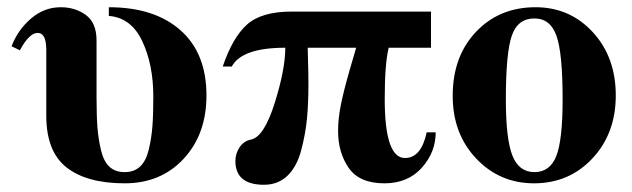

<svg xmlns="http://www.w3.org/2000/svg" viewBox="-20 -493 1747 531"><path d="M247 -381V-225Q247 -173 249.5 -140.5Q252 -108 259.5 -77Q267 -46 283 -31.5Q299 -17 325 -17Q351 -17 367.5 -32.5Q384 -48 391.5 -79.5Q399 -111 401.5 -143.5Q404 -176 404 -226Q404 -314 373.5 -379Q343 -444 281 -449V-473Q407 -473 479 -409.5Q551 -346 551 -229Q551 -122 488 -54Q425 14 325 14Q220 14 164 -30Q108 -74 108 -173V-355Q108 -402 84 -402Q61 -402 35 -354L12 -365Q29 -410 65.5 -441.5Q102 -473 148 -473Q188 -473 217.5 -451.5Q247 -430 247 -381Z M1172 -361H1055Q1044 -317 1044 -219Q1044 -56 1100 -56Q1145 -56 1160 -127H1185Q1185 -72 1146.5 -29Q1108 14 1043 14Q974 14 944.5 -28.5Q915 -71 915 -131Q915 -164 922.5 -202Q930 -240 946.5 -297.5Q963 -355 965 -361H831Q831 -353 832 -320Q833 -287 833 -262Q833 -207 829 -165Q825 -123 813 -77.5Q801 -32 775 -7Q749 18 710 18Q631 18 631 -48Q631 -68 642.5 -85.5Q654 -103 674 -107Q710 -114 739.5 -207.5Q769 -301 769 -361Q649 -361 621 -309H596Q623 -389 663 -425Q703 -461 787 -461H1172Z M1461 -473Q1556 -473 1619.5 -404Q1683 -335 1683 -229Q1683 -124 1618.5 -55Q1554 14 1457 14Q1362 14 1297 -54.5Q1232 -123 1232 -228Q1232 -337 1296.5 -405Q1361 -473 1461 -473ZM1458 -442Q1412 -442 1395.5 -394.5Q1379 -347 1379 -218Q1379 -109 1397 -63Q1415 -17 1458 -17Q1501 -17 1518.5 -61.5Q1536 -106 1536 -218Q1536 -346 1519 -394Q1502 -442 1458 -442Z"/></svg>

Font: STIX MathJax Main
Style: Bold
Weight: 700
Designer: MicroPress Inc., with final additions and corrections provided by Coen Hoffman, Elsevier (retired)
Version: Version 1.1.1